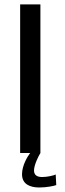

<svg xmlns="http://www.w3.org/2000/svg" viewBox="-20 -695 296 872"><path d="M71.5 0H117C104.5 16 80 57 80 96.5C80 142 117 156.5 158.5 156.5C191.5 156.5 226 149.5 235.5 145.5L233 97.5C223 102.5 194 109 171.5 109C146 109 134.5 98.5 134.5 79C134.5 55 154 15 163.5 0V-675H71.5Z"/></svg>

Font: Anybody
Style: Regular
Weight: 400
Designer: Tyler Finck
Foundry: Etcetera Type Company
Version: Version 1.110